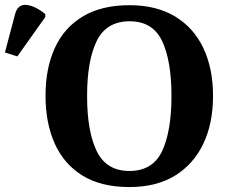

<svg xmlns="http://www.w3.org/2000/svg" viewBox="-129 -746 936 776"><path d="M394 10Q280 10 205 -36Q130 -82 92.5 -165Q55 -248 55 -359Q55 -470 92.5 -552Q130 -634 205.5 -679.5Q281 -725 395 -725Q503 -725 578.5 -679.5Q654 -634 693 -551.5Q732 -469 732 -358Q732 -247 692.5 -164.5Q653 -82 578 -36Q503 10 394 10ZM394 -55Q488 -55 526 -135Q564 -215 564 -358Q564 -501 526 -580.5Q488 -660 395 -660Q301 -660 262 -580.5Q223 -501 223 -358Q223 -215 262 -135Q301 -55 394 -55ZM-59 -518 -109 -534 -68 -689Q-57 -730 -21.5 -726Q14 -722 54 -689V-677Z"/></svg>

Font: NotoSerif-Bold
Style: Regular
Weight: 700
Designer: Monotype Design Team
Foundry: Monotype Imaging Inc.
Version: Version 2.007; ttfautohint (v1.8) -l 8 -r 50 -G 200 -x 14 -D